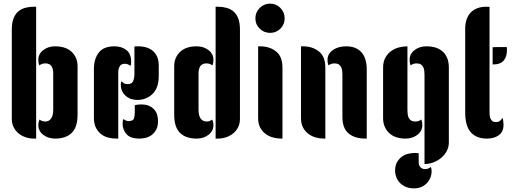

<svg xmlns="http://www.w3.org/2000/svg" viewBox="-20 -763 2824 1057"><path d="M179 0H168Q142 0 119.5 -8Q97 -16 80.5 -30Q64 -44 54.5 -64Q45 -84 45 -108V-600Q45 -637 54.5 -661.5Q64 -686 80.5 -700Q97 -714 119 -720Q141 -726 167 -726H179ZM407 -132Q407 -63 375 -31.5Q343 0 283 0Q245 0 218 -21Q191 -42 191 -74Q191 -91 198 -105Q211 -94 229 -94Q249 -94 261 -110Q273 -126 273 -159V-360Q273 -382 264.5 -397Q256 -412 233 -414H229Q211 -414 197 -403Q193 -411 192 -418.5Q191 -426 191 -434Q191 -466 218 -487Q245 -508 283 -508Q343 -508 375 -477Q407 -446 407 -398Z M631 0H621Q598 0 576 -5.5Q554 -11 536.5 -24.5Q519 -38 508 -60Q497 -82 497 -114V-383Q497 -438 523.5 -473Q550 -508 610 -508Q650 -508 676 -487.5Q702 -467 702 -422Q702 -407 698 -400Q684 -412 668 -412Q646 -412 638.5 -397Q631 -382 631 -365ZM720 -507Q725 -508 730 -508H740Q794 -508 824 -480.5Q854 -453 854 -402V-347Q854 -279 820 -246Q786 -213 737 -213H730Q692 -215 668.5 -238.5Q645 -262 645 -295Q645 -300 645.5 -304Q646 -308 649 -316Q657 -308 663 -304Q669 -300 683 -300Q706 -300 713 -316.5Q720 -333 720 -355ZM850 -97Q850 -69 840.5 -50.5Q831 -32 816 -20.5Q801 -9 783 -4.5Q765 0 748 0Q697 0 676 -25Q655 -50 655 -81Q655 -86 655.5 -93Q656 -100 660 -108Q673 -96 690 -96Q714 -98 718 -112Q722 -126 722 -147V-184Q737 -188 758 -188Q784 -188 801.5 -180Q819 -172 830 -159Q841 -146 845.5 -129.5Q850 -113 850 -97Z M1167 -726H1179Q1204 -726 1226.5 -720Q1249 -714 1265.5 -700Q1282 -686 1291.5 -661.5Q1301 -637 1301 -600V-108Q1301 -84 1291.5 -64Q1282 -44 1265.5 -30Q1249 -16 1226.5 -8Q1204 0 1178 0H1167ZM939 -398Q939 -446 971 -477Q1003 -508 1063 -508Q1101 -508 1128 -487Q1155 -466 1155 -434Q1155 -426 1154 -418.5Q1153 -411 1149 -403Q1135 -414 1117 -414H1113Q1090 -412 1081.5 -397Q1073 -382 1073 -360V-159Q1073 -126 1085 -110Q1097 -94 1117 -94Q1135 -94 1148 -105Q1155 -91 1155 -74Q1155 -42 1128 -21Q1101 0 1063 0Q1003 0 971 -31.5Q939 -63 939 -132Z M1386 -662Q1386 -696 1410 -719.5Q1434 -743 1467 -743Q1500 -743 1523.5 -719.5Q1547 -696 1547 -662Q1547 -628 1523.5 -605Q1500 -582 1467 -582Q1434 -582 1410 -605Q1386 -628 1386 -662ZM1401 -508H1412Q1464 -508 1499.5 -480Q1535 -452 1535 -391V0H1529Q1506 0 1483.5 -6Q1461 -12 1442.5 -25.5Q1424 -39 1412.5 -60.5Q1401 -82 1401 -114Z M1865 -352Q1865 -364 1863.5 -375Q1862 -386 1857.5 -394.5Q1853 -403 1844.5 -408.5Q1836 -414 1821 -414Q1813 -414 1804.5 -411.5Q1796 -409 1789 -403Q1785 -411 1784 -418.5Q1783 -426 1783 -434Q1783 -466 1812 -487Q1841 -508 1886 -508Q1940 -508 1969.5 -475.5Q1999 -443 1999 -380V0H1993Q1933 0 1899 -28.5Q1865 -57 1865 -120ZM1637 -508H1648Q1700 -508 1735.5 -480Q1771 -452 1771 -391V0H1765Q1742 0 1719.5 -6Q1697 -12 1678.5 -25.5Q1660 -39 1648.5 -60.5Q1637 -82 1637 -114Z M2223 -156Q2223 -144 2224.5 -133Q2226 -122 2230.5 -113.5Q2235 -105 2243.5 -99.5Q2252 -94 2267 -94Q2275 -94 2283.5 -96.5Q2292 -99 2299 -105Q2303 -97 2304 -89.5Q2305 -82 2305 -74Q2305 -42 2278 -21Q2251 0 2213 0Q2153 0 2121 -32Q2089 -64 2089 -112V-390Q2089 -423 2101.5 -445.5Q2114 -468 2133.5 -482Q2153 -496 2176.5 -502Q2200 -508 2223 -508ZM2317 -352Q2317 -364 2315.5 -375Q2314 -386 2309.5 -394.5Q2305 -403 2296.5 -408.5Q2288 -414 2273 -414Q2265 -414 2256.5 -411.5Q2248 -409 2241 -403Q2237 -411 2236 -418.5Q2235 -426 2235 -434Q2235 -466 2262 -487Q2289 -508 2327 -508Q2387 -508 2419 -477.5Q2451 -447 2451 -390V21Q2451 47 2439.5 68.5Q2428 90 2409 106Q2390 122 2366 131Q2342 140 2317 140ZM2155 178Q2155 147 2167 127.5Q2179 108 2196 97Q2213 86 2232 82.5Q2251 79 2265 79Q2277 79 2285 81V127Q2285 148 2295 158Q2305 168 2320 168Q2338 168 2352 156Q2355 164 2355.5 170.5Q2356 177 2356 185Q2356 197 2350.5 212.5Q2345 228 2333.5 241.5Q2322 255 2303.5 264.5Q2285 274 2259 274Q2232 274 2212.5 265Q2193 256 2180.5 242.5Q2168 229 2161.5 212Q2155 195 2155 178Z M2675 -153Q2675 -143 2675.5 -132Q2676 -121 2679.5 -112Q2683 -103 2690 -97Q2697 -91 2710 -91Q2726 -91 2734.5 -99.5Q2743 -108 2747 -114Q2749 -108 2750.5 -96Q2752 -84 2752 -76Q2752 -38 2726.5 -19Q2701 0 2659 0Q2604 0 2572.5 -34Q2541 -68 2541 -146V-605Q2541 -630 2547.5 -652Q2554 -674 2568 -690.5Q2582 -707 2604.5 -716.5Q2627 -726 2659 -726Q2663 -726 2667 -725.5Q2671 -725 2675 -725ZM2692 -503H2694Q2696 -503 2703 -503.5Q2710 -504 2725 -504H2770Q2771 -501 2771 -489Q2771 -451 2753 -429.5Q2735 -408 2692 -408Z"/></svg>

Font: Kenia
Style: Regular
Weight: 400
Designer: Julia Petretta
Foundry: Julia Petretta
Version: Version 1.001